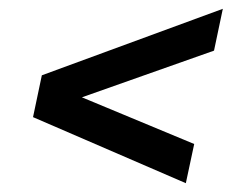

<svg xmlns="http://www.w3.org/2000/svg" viewBox="-20 -471 549 436"><path d="M402 -55 55 -205 75 -300 486 -451 466 -356 166 -250 421 -144Z"/></svg>

Font: Saira Semi Condensed Medium
Style: Italic
Weight: 500
Width: 4
Italic angle: -12°
Designer: Hector Gatti with collaboration of the Omnibus-Type team
Foundry: Omnibus-Type
Version: Version 1.001; ttfautohint (v1.8)